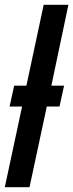

<svg xmlns="http://www.w3.org/2000/svg" viewBox="-24 -780 305 800"><path d="M-4 0 68 -336H16L35 -423H86L158 -760H261L190 -423H243L224 -336H171L99 0Z"/></svg>

Font: Noto Sans ExtraCondensed SemiBold
Style: Italic
Weight: 600
Width: 2
Italic angle: -12°
Designer: Monotype Design Team
Foundry: Monotype Imaging Inc.
Version: Version 2.013; ttfautohint (v1.8.4.7-5d5b)